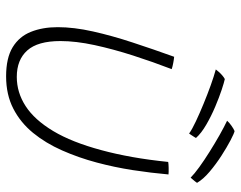

<svg xmlns="http://www.w3.org/2000/svg" viewBox="-100 -668 788 629"><g transform="rotate(90 294.5 -354.0)"><path d="M511 -510.5Q513.5 -511 519 -511.5Q524.5 -512 530.5 -512Q536 -512 543 -512Q550 -512 552 -511.5Q547 -454.5 537.8 -394.5Q528.5 -334.5 513 -276.5Q497 -216.5 473.2 -162.8Q449.5 -109 415.8 -67.8Q382 -26.5 336.2 -3Q290.5 20.5 230.5 20.5Q170.5 20.5 135.2 -1Q100 -22.5 84.8 -60.8Q69.5 -99 69.5 -148.5Q69.5 -201.5 83.5 -264Q97.5 -326.5 119.8 -394.2Q142 -462 166.5 -530Q171 -529.5 176.5 -528.8Q182 -528 187 -527Q192.5 -526 197.2 -524.8Q202 -523.5 207 -522Q183.5 -461 162.5 -395.8Q141.5 -330.5 128.2 -269.2Q115 -208 115 -157.5Q115 -83 145.8 -48.8Q176.5 -14.5 232.5 -14.5Q283.5 -14.5 328.2 -43.5Q373 -72.5 409.8 -133.8Q446.5 -195 472.5 -292Q485 -338 494.8 -392.5Q504.5 -447 511 -510.5ZM239.5 -696Q249.5 -694 274.5 -685.8Q299.5 -677.5 330.2 -664.5Q361 -651.5 389 -635.2Q417 -619 432.5 -601.5Q432 -600 428.8 -595.2Q425.5 -590.5 422.5 -585.5Q419.5 -580.5 418 -579Q404 -589 378 -601.2Q352 -613.5 321 -626.2Q290 -639 260 -649.8Q230 -660.5 208 -666.5Q211.5 -671.5 217 -677.5Q222.5 -683.5 228.5 -688.5Q234.5 -693.5 239.5 -696ZM410 -728Q417.5 -726.5 440 -714.8Q462.5 -703 490.5 -685Q518.5 -667 543 -646.2Q567.5 -625.5 579.5 -605Q578.5 -603 574.8 -598.5Q571 -594 567.5 -589.8Q564 -585.5 562.5 -584Q550.5 -596 527.8 -612.5Q505 -629 477.5 -646.2Q450 -663.5 423 -678.8Q396 -694 376 -703.5Q381.5 -710 392 -717.5Q402.5 -725 410 -728Z"/></g></svg>

Font: Grandstander Thin Thin
Style: Italic
Weight: 250
Italic angle: -15°
Version: Version 1.200